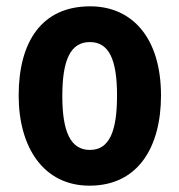

<svg xmlns="http://www.w3.org/2000/svg" viewBox="-20 -577 567 607"><path d="M489 -275C489 -456 399 -557 265 -557C112 -557 39 -445 39 -275C39 -112 117 10 263 10C418 10 489 -114 489 -275ZM177 -273C177 -388 203 -444 264 -444C325 -444 350 -388 350 -275C350 -160 325 -103 264 -103C203 -103 177 -161 177 -273Z"/></svg>

Font: Noto Sans Myanmar Condensed
Style: Bold
Weight: 700
Width: 3
Designer: Monotype Design Team
Foundry: Monotype Imaging Inc.
Version: Version 2.107